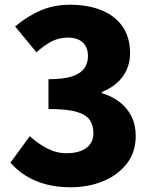

<svg xmlns="http://www.w3.org/2000/svg" viewBox="-20 -778 649 812"><path d="M279 14Q220 14 172.5 1Q125 -12 88 -35.5Q51 -59 24 -90L106 -202Q140 -171 179 -150.5Q218 -130 261 -130Q296 -130 321.5 -139.5Q347 -149 361 -168Q375 -187 375 -215Q375 -247 360 -270Q345 -293 304 -305Q263 -317 185 -317V-443Q249 -443 285 -455Q321 -467 336.5 -489Q352 -511 352 -540Q352 -578 330 -598.5Q308 -619 267 -619Q230 -619 199 -603Q168 -587 134 -557L44 -666Q96 -710 152.5 -734Q209 -758 275 -758Q352 -758 409.5 -734.5Q467 -711 498.5 -665.5Q530 -620 530 -553Q530 -498 500 -455.5Q470 -413 411 -389V-384Q452 -372 484.5 -347.5Q517 -323 535.5 -287Q554 -251 554 -203Q554 -134 516 -85.5Q478 -37 415.5 -11.5Q353 14 279 14Z"/></svg>

Font: Noto Sans HK Thin Black
Style: Regular
Weight: 900
Version: Version 2.004-H2;hotconv 1.0.118;makeotfexe 2.5.65603